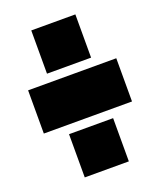

<svg xmlns="http://www.w3.org/2000/svg" viewBox="-151 -924 850 1019"><g transform="rotate(-20 274.0 -415.0)"><path d="M398.4 -244.1V0H149.4V-244.1ZM398.4 -830.1V-585.9H149.4V-830.1ZM522.9 -537.1V-293H24.9V-537.1Z"/></g></svg>

Font: Wilelessous
Style: Regular
Weight: 400
Designer: Kristopher Martin
Foundry: Kristopher Martin
Version: Version 1.0; ttfautohint (v1.8.4.7-5d5b)